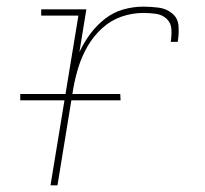

<svg xmlns="http://www.w3.org/2000/svg" viewBox="-20 -558 616 578"><path d="M132 0H153L201 -294Q207 -327 217 -358.5Q227 -390 244.5 -420Q262 -450 288 -473.5Q314 -497 346 -508Q378 -519 411 -519Q430 -519 449 -516.5Q468 -514 481.5 -501.5Q495 -489 496 -470Q497 -451 494 -432H515Q519 -455 517.5 -479Q516 -503 498.5 -517.5Q481 -532 457.5 -535Q434 -538 411 -538Q381 -538 351 -529.5Q321 -521 295.5 -501Q270 -481 251 -455Q232 -429 219 -401L240 -530H104V-511H216ZM41 -256H343L342 -275H41Z"/></svg>

Font: Iosevka Sparkle Thin
Style: Italic
Weight: 100
Italic angle: -9°
Designer: Belleve Invis
Foundry: Belleve Invis
Version: Version 4.5.0; ttfautohint (v1.8.3)